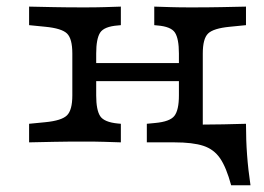

<svg xmlns="http://www.w3.org/2000/svg" viewBox="-20 -433 802 584"><path d="M236.3 -2.4Q183.1 -2.4 144.4 -1.6Q105.6 -0.8 68.5 0V-56.5L117.7 -61.3Q167.7 -66.1 183.9 -82.3Q200 -98.4 200 -142.7V-270.2Q200 -315.3 183.9 -331Q167.7 -346.8 117.7 -351.6L68.5 -356.5V-412.9Q105.6 -412.1 144.4 -411.3Q183.1 -410.5 236.3 -410.5Q271.8 -410.5 297.6 -411.3Q323.4 -412.1 347.6 -412.9V-356.5L338.7 -355.6Q296.8 -352.4 284.7 -333.9Q272.6 -315.3 272.6 -270.2V-142.7Q272.6 -98.4 284.7 -79.8Q296.8 -61.3 338.7 -57.3L347.6 -56.5V0Q323.4 -0.8 297.6 -1.6Q271.8 -2.4 236.3 -2.4ZM524.2 -206.5V-270.2Q524.2 -315.3 512.1 -333.9Q500 -352.4 458.1 -355.6L449.2 -356.5V-412.9Q473.4 -412.1 499.6 -411.3Q525.8 -410.5 560.5 -410.5Q613.7 -410.5 652.4 -411.3Q691.1 -412.1 728.2 -412.9V-356.5L679 -351.6Q629 -346.8 612.9 -331Q596.8 -315.3 596.8 -270.2V-206.5ZM560.5 -2.4Q518.5 -2.4 487.1 -1.6Q455.6 -0.8 426.6 0V-56.5L451.6 -58.9Q496.8 -62.9 510.5 -80.6Q524.2 -98.4 524.2 -142.7V-206.5H596.8V0L560.5 -2.4ZM426.6 0 434.7 -29 502.4 -35.5 570.2 -65.3 595.2 -54H510.5H591.1Q625.8 -54 659.7 -54.8Q693.5 -55.6 728.2 -56.5Q728.2 -6.5 731.5 37.9Q734.7 82.3 741.9 130.6H683.1Q668.5 76.6 649.6 48.8Q630.6 21 598.4 10.5Q566.1 0 510.5 0ZM245.2 -186.3V-241.1H550V-186.3Z"/></svg>

Font: Playfair 5pt SemiExpanded Light
Style: Regular
Weight: 300
Width: 6
Designer: Claus Eggers Sørensen
Foundry: Claus Eggers Sørensen
Version: Version 2.203